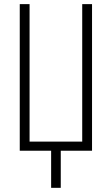

<svg xmlns="http://www.w3.org/2000/svg" viewBox="-20 -734 544 935"><path d="M428.2 0H275.9V180.7H229V0H76.2V-713.9H124V-44.4H380.4V-713.9H428.2Z"/></svg>

Font: Open Sans Condensed Light
Style: Regular
Weight: 300
Width: 3
Designer: Monotype Design Team
Foundry: Monotype Imaging Inc.
Version: Version 3.003; ttfautohint (v1.8.4)